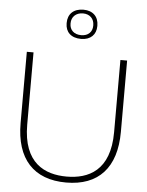

<svg xmlns="http://www.w3.org/2000/svg" viewBox="-61 -970 787 1028"><g transform="rotate(5 332.5 -456.0)"><path d="M63 -670V-287C63 -94 159 9 333 9C507 9 602 -94 602 -287V-670H566V-282C566 -74 449 -23 333 -23C217 -23 99 -74 99 -282V-670ZM262 -840C262 -794 292 -764 346 -764C397 -764 427 -794 427 -840V-843C427 -890 397 -921 346 -921C292 -921 262 -890 262 -843ZM283 -840V-843C283 -876 306 -901 345 -901C383 -901 405 -876 405 -843V-840C405 -807 383 -784 345 -784C306 -784 283 -807 283 -840Z"/></g></svg>

Font: LT Wave Text Thin
Style: Regular
Weight: 100
Designer: Daniel Lyons
Version: Version 2.5 (Glyphs App)